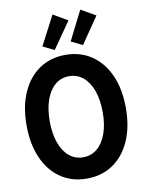

<svg xmlns="http://www.w3.org/2000/svg" viewBox="-103 -1045 851 1124"><g transform="rotate(-10 322.0 -482.5)"><path d="M321.4 7.8Q232.3 7.8 166 -37.6Q99.7 -83 63.2 -165.8Q26.7 -248.5 26.7 -360.4Q26.7 -471.9 63.2 -554.3Q99.7 -636.7 166 -682.1Q232.3 -727.5 321.4 -727.5Q411 -727.5 477.5 -682.1Q544 -636.6 580.6 -554.3Q617.1 -471.9 617.1 -360.2Q617.1 -248.5 580.6 -165.8Q544 -83 477.5 -37.6Q411 7.8 321.4 7.8ZM321.8 -118.9Q369.9 -118.9 405.5 -148.8Q441 -178.6 460.3 -232.9Q479.5 -287.1 479.3 -360.4Q479.1 -433.6 459.6 -487.7Q440.2 -541.7 404.7 -571.3Q369.2 -600.8 321.4 -600.8Q273.8 -600.8 238.5 -571.4Q203.2 -542 183.9 -487.9Q164.5 -433.9 164.5 -360.4Q164.5 -286.8 183.9 -232.5Q203.2 -178.2 238.6 -148.6Q274 -118.9 321.8 -118.9ZM265.8 -766.1 198.4 -799.2 289 -973.3 375.3 -923.1ZM433.9 -766.1 366.4 -799.2 454.1 -973.3 541.4 -923.1Z"/></g></svg>

Font: Reddit Sans Condensed
Style: Regular
Weight: 400
Designer: Stephen Hutchings
Foundry: Reddit
Version: Version 1.014